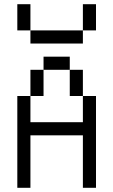

<svg xmlns="http://www.w3.org/2000/svg" viewBox="-20 -895 540 915"><path d="M62.5 -437.5V0H125Q125 0 125 -250H375Q375 -250 375 0H437.5V-437.5H375Q375 -437.5 375 -312.5H125Q125 -312.5 125 -437.5ZM125 -437.5H187.5Q187.5 -437.5 187.5 -562.5H125Q125 -562.5 125 -437.5ZM375 -437.5Q375 -437.5 375 -562.5H312.5Q312.5 -562.5 312.5 -437.5ZM187.5 -562.5H312.5V-625H187.5ZM125 -750V-687.5H375V-750ZM125 -750Q125 -750 125 -875H62.5Q62.5 -875 62.5 -750ZM375 -750H437.5Q437.5 -750 437.5 -875H375Q375 -875 375 -750Z"/></svg>

Font: Unifont
Style: Regular
Weight: 500
Version: Version 15.1.04